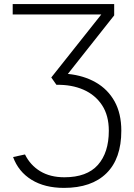

<svg xmlns="http://www.w3.org/2000/svg" viewBox="-20 -687 661 945"><path d="M294.9 237.8Q200.2 237.8 135.5 198Q70.8 158.2 44.4 85.9L103 73.2Q128.9 126 178 155.8Q227.1 185.5 296.9 185.5Q407.7 185.5 461.7 124.8Q515.6 64 515.6 -43.5Q515.6 -118.7 482.2 -169.4Q448.7 -220.2 390.6 -245.6Q332.5 -271 257.8 -269.5L232.4 -305.7L478.5 -615.7H42.5V-667H542V-611.3L314 -323.2Q392.6 -315.4 451.9 -281.2Q511.2 -247.1 544.2 -187.5Q577.1 -127.9 577.1 -43.5Q577.1 93.8 503.9 165.8Q430.7 237.8 294.9 237.8Z"/></svg>

Font: Estedad-FD Light
Style: Regular
Weight: 300
Designer: Amin Abedi
Version: Version 7.3